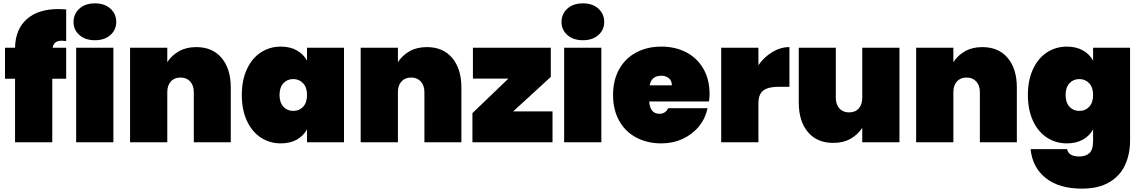

<svg xmlns="http://www.w3.org/2000/svg" viewBox="-20 -849 6815 1146"><path d="M9.8 -378.9V-564H69.8Q71.8 -673.8 139.4 -734.4Q207 -794.9 329.1 -794.9Q343.3 -794.9 375 -793V-604Q356.9 -606 350.1 -606Q325.2 -606 312 -596.4Q298.8 -586.9 293.9 -564H375V-378.9H292V0H69.8V-378.9Z M418.9 -717.8Q418.9 -765.6 453.9 -797.4Q488.8 -829.1 546.9 -829.1Q604 -829.1 638.9 -797.6Q673.8 -766.1 673.8 -717.8Q673.8 -670.9 638.9 -639.9Q604 -608.9 546.9 -608.9Q488.8 -608.9 453.9 -639.9Q418.9 -670.9 418.9 -717.8ZM434.6 0V-564H656.7V0Z M756.3 0V-564H978.5V-478Q1004.4 -518.1 1047.9 -543Q1091.3 -567.9 1151.4 -567.9Q1248.5 -567.9 1303 -502.9Q1357.4 -438 1357.4 -327.1V0H1136.7V-298.8Q1136.7 -338.9 1115.2 -362.5Q1093.8 -386.2 1057.6 -386.2Q1020.5 -386.2 999.5 -362.5Q978.5 -338.9 978.5 -298.8V0Z M1423.3 -282.2Q1423.3 -371.1 1453.9 -436.5Q1484.4 -502 1537.4 -536.4Q1590.3 -570.8 1656.2 -570.8Q1711.4 -570.8 1751.5 -548.3Q1791.5 -525.9 1812.5 -486.8V-564H2033.2V0H1812.5V-77.1Q1791.5 -38.1 1751.5 -15.6Q1711.4 6.8 1656.2 6.8Q1590.3 6.8 1537.4 -27.6Q1484.4 -62 1453.9 -127.4Q1423.3 -192.9 1423.3 -282.2ZM1648.4 -282.2Q1648.4 -237.3 1671.4 -212.2Q1694.3 -187 1730.5 -187Q1766.6 -187 1789.6 -211.9Q1812.5 -236.8 1812.5 -282.2Q1812.5 -327.1 1789.3 -352.1Q1766.1 -377 1730.5 -377Q1694.3 -377 1671.4 -352.1Q1648.4 -327.1 1648.4 -282.2Z M2132.8 0V-564H2355V-478Q2380.9 -518.1 2424.3 -543Q2467.8 -567.9 2527.8 -567.9Q2625 -567.9 2679.4 -502.9Q2733.9 -438 2733.9 -327.1V0H2513.2V-298.8Q2513.2 -338.9 2491.7 -362.5Q2470.2 -386.2 2434.1 -386.2Q2397 -386.2 2376 -362.5Q2355 -338.9 2355 -298.8V0Z M2799.8 0V-173.8L3014.6 -379.9H2802.7V-564H3267.6V-390.1L3043 -184.1H3277.8V0Z M3331.5 -717.8Q3331.5 -765.6 3366.5 -797.4Q3401.4 -829.1 3459.5 -829.1Q3516.6 -829.1 3551.5 -797.6Q3586.4 -766.1 3586.4 -717.8Q3586.4 -670.9 3551.5 -639.9Q3516.6 -608.9 3459.5 -608.9Q3401.4 -608.9 3366.5 -639.9Q3331.5 -670.9 3331.5 -717.8ZM3347.2 0V-564H3569.3V0Z M3639.2 -282.2Q3639.2 -370.1 3675.5 -435.5Q3711.9 -501 3777.6 -535.9Q3843.3 -570.8 3927.2 -570.8Q4011.2 -570.8 4076.7 -536.4Q4142.1 -502 4178.7 -438Q4215.3 -374 4215.3 -287.1Q4214.8 -264.2 4211.9 -243.2H3855Q3859.9 -169.9 3916 -169.9Q3952.1 -169.9 3968.3 -203.1H4203.1Q4190.9 -143.1 4152.6 -95.5Q4114.3 -47.9 4055.7 -20.5Q3997.1 6.8 3927.2 6.8Q3843.3 6.8 3777.6 -28.1Q3711.9 -63 3675.5 -128.4Q3639.2 -193.8 3639.2 -282.2ZM3857.9 -339.8H3990.2Q3990.2 -367.7 3972.2 -382.3Q3954.1 -397 3927.2 -397Q3868.2 -397 3857.9 -339.8Z M4284.7 0V-564H4506.8V-460Q4541 -508.8 4589.8 -538.3Q4638.7 -567.9 4691.9 -567.9V-331.1H4628.9Q4565.9 -331.1 4536.4 -309.1Q4506.8 -287.1 4506.8 -231V0Z M4747.6 -236.8V-564H4968.8V-265.1Q4968.8 -225.1 4990.2 -201.7Q5011.7 -178.2 5047.9 -178.2Q5085 -178.2 5105.7 -201.7Q5126.5 -225.1 5126.5 -265.1V-564H5348.6V0H5126.5V-85.9Q5100.6 -45.9 5057.1 -21Q5013.7 3.9 4953.6 3.9Q4856.4 3.9 4802 -61Q4747.6 -126 4747.6 -236.8Z M5448.2 0V-564H5670.4V-478Q5696.3 -518.1 5739.7 -543Q5783.2 -567.9 5843.3 -567.9Q5940.4 -567.9 5994.9 -502.9Q6049.3 -438 6049.3 -327.1V0H5828.6V-298.8Q5828.6 -338.9 5807.1 -362.5Q5785.6 -386.2 5749.5 -386.2Q5712.4 -386.2 5691.4 -362.5Q5670.4 -338.9 5670.4 -298.8V0Z M6115.2 -282.2Q6115.2 -371.1 6145.8 -436.5Q6176.3 -502 6229.2 -536.4Q6282.2 -570.8 6348.1 -570.8Q6403.3 -570.8 6443.4 -548.3Q6483.4 -525.9 6504.4 -486.8V-564H6725.1V-9.8Q6725.1 69.3 6696 134.3Q6667 199.2 6602.5 238Q6538.1 276.9 6437 276.9Q6300.8 276.9 6221.4 213.4Q6142.1 149.9 6131.3 41H6349.1Q6357.9 85 6421.4 85Q6460.4 85 6482.4 64.9Q6504.4 44.9 6504.4 -9.8V-77.1Q6483.4 -38.1 6443.4 -15.6Q6403.3 6.8 6348.1 6.8Q6282.2 6.8 6229.2 -27.6Q6176.3 -62 6145.8 -127.4Q6115.2 -192.9 6115.2 -282.2ZM6340.3 -282.2Q6340.3 -237.3 6363.3 -212.2Q6386.2 -187 6422.4 -187Q6458.5 -187 6481.4 -211.9Q6504.4 -236.8 6504.4 -282.2Q6504.4 -327.1 6481.2 -352.1Q6458 -377 6422.4 -377Q6386.2 -377 6363.3 -352.1Q6340.3 -327.1 6340.3 -282.2Z"/></svg>

Font: Poppins Black
Style: Regular
Weight: 900
Designer: Ninad Kale (Devanagari), Jonny Pinhorn (Latin)
Foundry: Indian Type Foundry
Version: 4.004